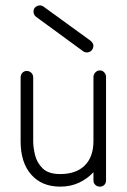

<svg xmlns="http://www.w3.org/2000/svg" viewBox="-20 -684 473 717"><path d="M205 13Q136 13 96.5 -32Q57 -77 57 -156V-395Q57 -405 63.5 -412Q70 -419 80 -419Q90 -419 97 -412Q104 -405 104 -395V-156Q104 -133 111 -104.5Q118 -76 139.5 -55Q161 -34 205 -34Q264 -34 296.5 -66Q329 -98 329 -158V-396Q329 -406 336 -413.5Q343 -421 353 -421Q363 -421 369.5 -413.5Q376 -406 376 -396V-10Q376 0 369.5 6.5Q363 13 353 13Q343 13 336 6.5Q329 0 329 -10V-41Q306 -16 274.5 -1.5Q243 13 205 13ZM290 -493 115 -621Q107 -627 105.5 -636.5Q104 -646 109 -654Q116 -662 125.5 -663.5Q135 -665 143 -659L318 -532Q336 -517 324 -498Q318 -490 308 -488.5Q298 -487 290 -493Z"/></svg>

Font: Kurewa Gothic CJK TC Regular
Style: Regular
Weight: 400
Designer: Max Yao
Foundry: Max-Everyday
Version: Version 1.071; ttfautohint (v1.8.3)